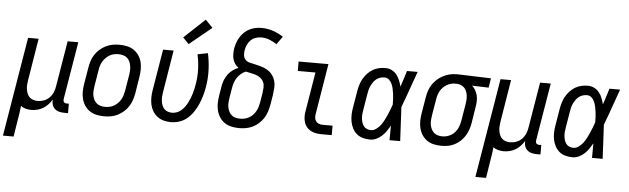

<svg xmlns="http://www.w3.org/2000/svg" viewBox="-84 -985 4640 1417"><g transform="rotate(5 2236.0 -276.5)"><path d="M-28 215 94 -520H172L121 -208Q118 -191 117 -174Q116 -157 118.5 -140.5Q121 -124 127 -109Q133 -94 144.5 -83Q156 -72 172 -67Q188 -62 205 -62Q228 -62 251 -70.5Q274 -79 291.5 -97Q309 -115 318.5 -137.5Q328 -160 331 -183L387 -520H466L395 -93Q394 -86 395 -80Q396 -74 399.5 -70Q403 -66 408.5 -64Q414 -62 421 -62H436V8H409Q389 8 370.5 3.5Q352 -1 338 -13.5Q324 -26 318.5 -44Q313 -62 315 -82Q303 -62 286.5 -44.5Q270 -27 250 -15Q230 -3 207.5 2.5Q185 8 164 8Q142 8 121.5 2.5Q101 -3 86 -15Q82 15 78 46Q74 77 68 107L51 215Z M704 8Q675 8 647 2Q619 -4 596.5 -19Q574 -34 559 -56.5Q544 -79 537 -106Q530 -133 530.5 -161.5Q531 -190 536 -219L556 -339Q560 -364 568 -389Q576 -414 590.5 -436.5Q605 -459 625.5 -477Q646 -495 670 -507Q694 -519 719.5 -523.5Q745 -528 770 -528Q799 -528 827 -522Q855 -516 877 -501Q899 -486 914.5 -463.5Q930 -441 936.5 -414Q943 -387 942.5 -358.5Q942 -330 937 -301L918 -181Q913 -156 905 -131Q897 -106 882.5 -83.5Q868 -61 847.5 -43Q827 -25 803.5 -13Q780 -1 754.5 3.5Q729 8 704 8ZM705 -62Q721 -62 738 -65.5Q755 -69 770 -78Q785 -87 798 -100Q811 -113 819.5 -128Q828 -143 833 -159.5Q838 -176 841 -192L861 -312Q864 -330 864.5 -347.5Q865 -365 862 -381.5Q859 -398 852 -413Q845 -428 832.5 -438.5Q820 -449 803 -453.5Q786 -458 769 -458Q752 -458 735.5 -454.5Q719 -451 703.5 -442Q688 -433 675.5 -420Q663 -407 654 -392Q645 -377 640 -360.5Q635 -344 633 -328L613 -208Q610 -190 609 -172.5Q608 -155 611 -138.5Q614 -122 621.5 -107Q629 -92 641.5 -81.5Q654 -71 670.5 -66.5Q687 -62 705 -62Z M1198 8Q1170 8 1144 1Q1118 -6 1097 -22Q1076 -38 1062.5 -60.5Q1049 -83 1043.5 -109Q1038 -135 1038.5 -163Q1039 -191 1044 -219L1094 -520H1172L1121 -208Q1118 -191 1117 -174.5Q1116 -158 1118 -142Q1120 -126 1125.5 -111Q1131 -96 1141.5 -84.5Q1152 -73 1167.5 -67.5Q1183 -62 1199 -62Q1217 -62 1234.5 -68Q1252 -74 1266.5 -86.5Q1281 -99 1292.5 -114.5Q1304 -130 1312.5 -146.5Q1321 -163 1328 -180Q1335 -197 1340 -214.5Q1345 -232 1349 -249.5Q1353 -267 1356 -284Q1366 -342 1364 -398.5Q1362 -455 1350 -508L1426 -523Q1439 -464 1441.5 -400.5Q1444 -337 1433 -273Q1428 -242 1419 -210Q1410 -178 1397 -147.5Q1384 -117 1365 -88Q1346 -59 1320.5 -36.5Q1295 -14 1262.5 -3Q1230 8 1198 8ZM1278 -577 1234 -623 1389 -768 1443 -712Z M1704 8Q1675 8 1647 2Q1619 -4 1596.5 -19Q1574 -34 1559 -56.5Q1544 -79 1537 -106Q1530 -133 1530.5 -161.5Q1531 -190 1536 -219L1548 -292Q1552 -314 1560.5 -336Q1569 -358 1583.5 -377.5Q1598 -397 1618 -411.5Q1638 -426 1660 -435Q1644 -446 1633.5 -461.5Q1623 -477 1618 -495.5Q1613 -514 1613 -534Q1613 -554 1616 -575Q1620 -597 1627.5 -618.5Q1635 -640 1647.5 -660Q1660 -680 1677.5 -696.5Q1695 -713 1716 -723.5Q1737 -734 1759.5 -738.5Q1782 -743 1804 -743Q1849 -743 1890 -729Q1931 -715 1966 -692L1924 -633Q1899 -650 1870 -661.5Q1841 -673 1809 -673Q1788 -673 1767 -666Q1746 -659 1730.5 -643.5Q1715 -628 1706 -608Q1697 -588 1694 -568Q1691 -549 1693 -530.5Q1695 -512 1706.5 -499Q1718 -486 1736 -481Q1754 -476 1771 -473H1772Q1798 -467 1823.5 -460Q1849 -453 1871 -440Q1893 -427 1908.5 -406.5Q1924 -386 1931 -361Q1938 -336 1936 -308.5Q1934 -281 1930 -253L1918 -181Q1913 -156 1905 -131Q1897 -106 1882.5 -83.5Q1868 -61 1847.5 -42.5Q1827 -24 1803 -12.5Q1779 -1 1753.5 3.5Q1728 8 1704 8ZM1704 -62Q1720 -62 1737 -65.5Q1754 -69 1769.5 -77.5Q1785 -86 1797.5 -99Q1810 -112 1819 -127.5Q1828 -143 1833 -159.5Q1838 -176 1841 -192L1853 -265Q1856 -285 1857 -306Q1858 -327 1850.5 -344.5Q1843 -362 1828 -374.5Q1813 -387 1794.5 -393.5Q1776 -400 1756 -403.5Q1736 -407 1717 -412Q1697 -404 1680.5 -390Q1664 -376 1652.5 -358Q1641 -340 1634.5 -320Q1628 -300 1625 -280L1613 -208Q1610 -190 1609 -172.5Q1608 -155 1611 -138.5Q1614 -122 1621.5 -107Q1629 -92 1641 -81.5Q1653 -71 1669.5 -66.5Q1686 -62 1704 -62Z M2315 0Q2293 0 2272.5 -3.5Q2252 -7 2234 -16.5Q2216 -26 2203 -41.5Q2190 -57 2184 -76.5Q2178 -96 2177.5 -117.5Q2177 -139 2181 -160L2229 -450H2098V-520H2319L2258 -149Q2255 -134 2256 -119Q2257 -104 2265 -92.5Q2273 -81 2286.5 -75.5Q2300 -70 2315 -70H2389V0Z M2674 8Q2646 8 2620 1Q2594 -6 2574.5 -22.5Q2555 -39 2543 -62Q2531 -85 2526 -111Q2521 -137 2522 -164.5Q2523 -192 2528 -219L2548 -339Q2552 -363 2559 -386.5Q2566 -410 2578 -431.5Q2590 -453 2607.5 -472Q2625 -491 2646.5 -504Q2668 -517 2692.5 -522.5Q2717 -528 2740 -528Q2766 -528 2788 -517Q2810 -506 2824.5 -487.5Q2839 -469 2848 -446.5Q2857 -424 2863 -401Q2873 -431 2882.5 -460.5Q2892 -490 2901 -520H2980Q2955 -453 2932 -386Q2909 -319 2883 -252Q2887 -189 2889.5 -126Q2892 -63 2896 0H2817Q2817 -27 2817.5 -54Q2818 -81 2818 -108Q2806 -87 2792 -66.5Q2778 -46 2760 -29.5Q2742 -13 2719.5 -2.5Q2697 8 2674 8ZM2674 -62Q2694 -62 2713 -76Q2732 -90 2745 -107.5Q2758 -125 2768 -144.5Q2778 -164 2787 -184Q2796 -204 2803.5 -224Q2811 -244 2818 -264Q2818 -284 2817 -303.5Q2816 -323 2813.5 -342Q2811 -361 2807 -379.5Q2803 -398 2795.5 -415Q2788 -432 2774 -445Q2760 -458 2740 -458Q2725 -458 2709.5 -453.5Q2694 -449 2681 -439Q2668 -429 2658.5 -415.5Q2649 -402 2642 -387.5Q2635 -373 2631 -358Q2627 -343 2625 -328L2605 -208Q2602 -192 2600.5 -175.5Q2599 -159 2600.5 -143.5Q2602 -128 2606.5 -113Q2611 -98 2620 -86Q2629 -74 2643.5 -68Q2658 -62 2674 -62Z M3203 8Q3174 8 3146 2Q3118 -4 3096 -19Q3074 -34 3059 -56.5Q3044 -79 3037 -106Q3030 -133 3030.5 -161.5Q3031 -190 3036 -219L3056 -339Q3060 -364 3068 -388Q3076 -412 3090.5 -434Q3105 -456 3125 -474Q3145 -492 3168.5 -504Q3192 -516 3217 -522Q3242 -528 3266 -528Q3270 -528 3273.5 -528Q3277 -528 3281 -528L3523 -520L3512 -450L3389 -454Q3404 -441 3414 -423.5Q3424 -406 3429 -386Q3434 -366 3433.5 -344Q3433 -322 3429 -301L3410 -181Q3406 -156 3398 -132Q3390 -108 3376.5 -85.5Q3363 -63 3343.5 -44.5Q3324 -26 3300.5 -13.5Q3277 -1 3252 3.5Q3227 8 3203 8ZM3204 -62Q3228 -62 3252 -72Q3276 -82 3293.5 -101Q3311 -120 3320 -144Q3329 -168 3333 -192L3353 -312Q3356 -328 3357 -344.5Q3358 -361 3356 -377Q3354 -393 3348.5 -407.5Q3343 -422 3333 -433Q3323 -444 3308.5 -450.5Q3294 -457 3278 -458H3270Q3268 -458 3265.5 -458Q3263 -458 3261 -458Q3238 -458 3214 -447.5Q3190 -437 3172.5 -418Q3155 -399 3145.5 -375.5Q3136 -352 3133 -328L3113 -208Q3110 -190 3109 -172.5Q3108 -155 3111 -138.5Q3114 -122 3121.5 -107Q3129 -92 3141 -81.5Q3153 -71 3169.5 -66.5Q3186 -62 3203 -62Z M3472 215 3594 -520H3672L3621 -208Q3618 -191 3617 -174Q3616 -157 3618.5 -140.5Q3621 -124 3627 -109Q3633 -94 3644.5 -83Q3656 -72 3672 -67Q3688 -62 3705 -62Q3728 -62 3751 -70.5Q3774 -79 3791.5 -97Q3809 -115 3818.5 -137.5Q3828 -160 3831 -183L3887 -520H3966L3895 -93Q3894 -86 3895 -80Q3896 -74 3899.5 -70Q3903 -66 3908.5 -64Q3914 -62 3921 -62H3936V8H3909Q3889 8 3870.5 3.5Q3852 -1 3838 -13.5Q3824 -26 3818.5 -44Q3813 -62 3815 -82Q3803 -62 3786.5 -44.5Q3770 -27 3750 -15Q3730 -3 3707.5 2.5Q3685 8 3664 8Q3642 8 3621.5 2.5Q3601 -3 3586 -15Q3582 15 3578 46Q3574 77 3568 107L3551 215Z M4174 8Q4146 8 4120 1Q4094 -6 4074.5 -22.5Q4055 -39 4043 -62Q4031 -85 4026 -111Q4021 -137 4022 -164.5Q4023 -192 4028 -219L4048 -339Q4052 -363 4059 -386.5Q4066 -410 4078 -431.5Q4090 -453 4107.5 -472Q4125 -491 4146.5 -504Q4168 -517 4192.5 -522.5Q4217 -528 4240 -528Q4266 -528 4288 -517Q4310 -506 4324.5 -487.5Q4339 -469 4348 -446.5Q4357 -424 4363 -401Q4373 -431 4382.5 -460.5Q4392 -490 4401 -520H4480Q4455 -453 4432 -386Q4409 -319 4383 -252Q4387 -189 4389.5 -126Q4392 -63 4396 0H4317Q4317 -27 4317.5 -54Q4318 -81 4318 -108Q4306 -87 4292 -66.5Q4278 -46 4260 -29.5Q4242 -13 4219.5 -2.5Q4197 8 4174 8ZM4174 -62Q4194 -62 4213 -76Q4232 -90 4245 -107.5Q4258 -125 4268 -144.5Q4278 -164 4287 -184Q4296 -204 4303.5 -224Q4311 -244 4318 -264Q4318 -284 4317 -303.5Q4316 -323 4313.5 -342Q4311 -361 4307 -379.5Q4303 -398 4295.5 -415Q4288 -432 4274 -445Q4260 -458 4240 -458Q4225 -458 4209.5 -453.5Q4194 -449 4181 -439Q4168 -429 4158.5 -415.5Q4149 -402 4142 -387.5Q4135 -373 4131 -358Q4127 -343 4125 -328L4105 -208Q4102 -192 4100.5 -175.5Q4099 -159 4100.5 -143.5Q4102 -128 4106.5 -113Q4111 -98 4120 -86Q4129 -74 4143.5 -68Q4158 -62 4174 -62Z"/></g></svg>

Font: Iosevka SS04
Style: Italic
Weight: 400
Italic angle: -9°
Monospace: yes
Designer: Belleve Invis
Foundry: Belleve Invis
Version: Version 19.0.0; ttfautohint (v1.8.4)